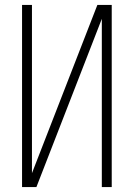

<svg xmlns="http://www.w3.org/2000/svg" viewBox="-20 -755 540 775"><path d="M69 0V-735H109V-56L373 -735H431V0H391V-679L127 0Z"/></svg>

Font: Zed Sans Extralight
Style: Regular
Weight: 200
Designer: Belleve Invis
Foundry: Belleve Invis
Version: Version 1.0.0; ttfautohint (v1.8.4)